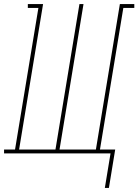

<svg xmlns="http://www.w3.org/2000/svg" viewBox="-36 -755 681 945"><path d="M480 170 508 0H-16V-19H38L153 -716H101V-735H176L58 -19H237L355 -735H375L257 -19H436L554 -735H625V-716H571L456 -19H531L500 170Z"/></svg>

Font: Iosevka HT Thin Extended
Style: Italic
Weight: 100
Width: 7
Italic angle: -9°
Monospace: yes
Designer: Belleve Invis
Foundry: Belleve Invis
Version: Version 32.3.0; ttfautohint (v1.8.4)